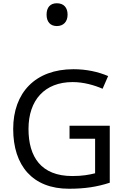

<svg xmlns="http://www.w3.org/2000/svg" viewBox="-20 -1149 768 1179"><path d="M329 -989C369 -989 395 -1015 395 -1059C395 -1102 372 -1129 329 -1129C288 -1129 266 -1103 266 -1059C266 -1014 290 -989 329 -989ZM407 -377V-297H564V-85C528 -76 487 -68 424 -68C232 -68 155 -186 155 -357C155 -535 255 -645 426 -645C494 -645 559 -626 610 -604L644 -682C583 -708 511 -724 431 -724C197 -724 61 -580 61 -357C61 -131 181 10 403 10C503 10 577 -2 654 -27V-377Z"/></svg>

Font: Noto Sans Tifinagh Agraw Imazighen
Style: Regular
Weight: 400
Designer: JamraPatel
Foundry: JamraPatel LLC
Version: Version 2.006